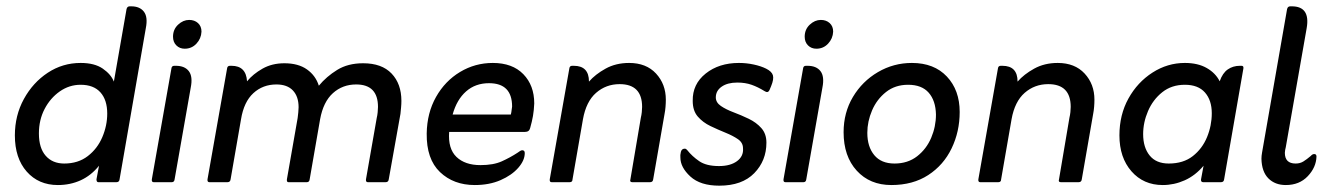

<svg xmlns="http://www.w3.org/2000/svg" viewBox="-20 -576 4211 607"><path d="M340 -318 380 -547Q382 -556 390 -556H395Q422 -556 435 -539Q448 -522 441 -487L358 -9Q357 0 348 0H291Q285 0 285 -9L293 -52Q268 -21 235 -6Q202 9 163 9Q102 9 64.5 -33.5Q27 -76 27 -148Q27 -211 55.5 -263Q84 -315 131 -346Q178 -377 235 -377Q279 -377 305 -359Q331 -341 340 -318ZM183 -59Q227 -59 257.5 -82.5Q288 -106 303.5 -142.5Q319 -179 319 -217Q319 -260 297.5 -284Q276 -308 235 -308Q199 -308 169 -287Q139 -266 121 -231.5Q103 -197 103 -154Q103 -108 124.5 -83.5Q146 -59 183 -59Z M527 -460Q527 -483 543 -498Q559 -513 578 -513Q595 -513 606 -503Q617 -493 617 -476Q616 -454 601 -438Q586 -422 564 -422Q548 -422 537.5 -432.5Q527 -443 527 -460ZM466 0Q459 0 460 -9L522 -360Q523 -368 531 -368H536Q564 -368 577 -351Q590 -334 583 -299L532 -9Q531 0 523 0Z M761 -319Q780 -342 810 -359Q840 -376 879 -376Q923 -376 950.5 -356.5Q978 -337 988 -305Q1012 -334 1046 -355Q1080 -376 1128 -376Q1187 -376 1218 -343.5Q1249 -311 1249 -257Q1249 -247 1248 -236.5Q1247 -226 1246 -216L1209 -9Q1208 0 1199 0H1143Q1136 0 1137 -9L1171 -203Q1173 -211 1174 -221Q1175 -231 1175 -238Q1175 -309 1106 -309Q1063 -309 1032.5 -281.5Q1002 -254 992 -199L959 -9Q958 0 950 0H892Q886 0 887 -9L921 -203Q922 -211 923 -220.5Q924 -230 924 -237Q924 -271 906 -290Q888 -309 854 -309Q811 -309 781 -281.5Q751 -254 742 -199L709 -9Q708 0 699 0H642Q635 0 636 -9L698 -360Q699 -368 707 -368H712Q758 -368 761 -319Z M1400 -159Q1396 -106 1423 -80Q1450 -54 1499 -54Q1540 -54 1566.5 -66Q1593 -78 1616 -93Q1620 -96 1624 -98.5Q1628 -101 1631 -101Q1639 -101 1639 -92Q1639 -69 1618.5 -45.5Q1598 -22 1562.5 -6.5Q1527 9 1481 9Q1414 9 1371 -32Q1328 -73 1329 -154Q1330 -219 1358.5 -269.5Q1387 -320 1434.5 -348.5Q1482 -377 1538 -377Q1600 -377 1634.5 -341.5Q1669 -306 1669 -249Q1668 -227 1665 -209.5Q1662 -192 1656 -171Q1653 -159 1640 -159ZM1411 -214H1595Q1597 -222 1597.5 -228.5Q1598 -235 1599 -239Q1599 -313 1526 -313Q1483 -313 1453.5 -287Q1424 -261 1411 -214Z M1842 -318Q1862 -341 1894.5 -359Q1927 -377 1969 -377Q2023 -377 2054 -343.5Q2085 -310 2085 -261Q2085 -250 2084 -238Q2083 -226 2081 -216L2045 -9Q2044 0 2035 0H1979Q1970 0 1973 -9L2006 -204Q2008 -212 2009 -221.5Q2010 -231 2010 -238Q2010 -310 1939 -310Q1896 -310 1864.5 -282.5Q1833 -255 1823 -199L1790 -9Q1790 0 1781 0H1724Q1717 0 1718 -9L1780 -360Q1781 -368 1789 -368H1794Q1842 -368 1842 -318Z M2397 -288Q2376 -301 2356 -308Q2336 -315 2311 -315Q2280 -315 2261.5 -302Q2243 -289 2243 -268Q2243 -252 2259 -241Q2275 -230 2299 -221Q2323 -212 2347 -200.5Q2371 -189 2387 -171Q2403 -153 2403 -125Q2403 -68 2364.5 -28.5Q2326 11 2254 11Q2194 11 2162.5 -18Q2131 -47 2131 -78Q2130 -85 2132.5 -95.5Q2135 -106 2145 -106Q2148 -106 2150 -104Q2152 -102 2153 -101Q2168 -82 2190.5 -66.5Q2213 -51 2253 -51Q2289 -51 2310 -66.5Q2331 -82 2329 -107Q2329 -125 2313 -136Q2297 -147 2273.5 -156.5Q2250 -166 2226 -177.5Q2202 -189 2186 -207.5Q2170 -226 2170 -257Q2169 -310 2211 -343.5Q2253 -377 2316 -377Q2340 -377 2363 -372Q2386 -367 2402 -359Q2420 -350 2423.5 -338Q2427 -326 2418 -304L2413 -292Q2410 -285 2405 -285Q2403 -285 2401 -286Q2399 -287 2397 -288Z M2524 -460Q2524 -483 2540 -498Q2556 -513 2575 -513Q2592 -513 2603 -503Q2614 -493 2614 -476Q2613 -454 2598 -438Q2583 -422 2561 -422Q2545 -422 2534.5 -432.5Q2524 -443 2524 -460ZM2463 0Q2456 0 2457 -9L2519 -360Q2520 -368 2528 -368H2533Q2561 -368 2574 -351Q2587 -334 2580 -299L2529 -9Q2528 0 2520 0Z M2647 -158Q2647 -220 2676.5 -269.5Q2706 -319 2755.5 -348Q2805 -377 2863 -377Q2933 -377 2973.5 -334Q3014 -291 3014 -222Q3014 -160 2988.5 -107Q2963 -54 2914.5 -22.5Q2866 9 2798 9Q2730 9 2688.5 -36.5Q2647 -82 2647 -158ZM2722 -156Q2722 -112 2744 -85.5Q2766 -59 2808 -59Q2850 -59 2879.5 -82Q2909 -105 2924 -140.5Q2939 -176 2939 -214Q2938 -258 2916 -283Q2894 -308 2851 -308Q2810 -308 2781 -285Q2752 -262 2737 -227Q2722 -192 2722 -156Z M3197 -318Q3217 -341 3249.5 -359Q3282 -377 3324 -377Q3378 -377 3409 -343.5Q3440 -310 3440 -261Q3440 -250 3439 -238Q3438 -226 3436 -216L3400 -9Q3399 0 3390 0H3334Q3325 0 3328 -9L3361 -204Q3363 -212 3364 -221.5Q3365 -231 3365 -238Q3365 -310 3294 -310Q3251 -310 3219.5 -282.5Q3188 -255 3178 -199L3145 -9Q3145 0 3136 0H3079Q3072 0 3073 -9L3135 -360Q3136 -368 3144 -368H3149Q3197 -368 3197 -318Z M3785 -52Q3759 -21 3725.5 -6Q3692 9 3656 9Q3595 9 3557 -34.5Q3519 -78 3519 -148Q3519 -213 3547.5 -264.5Q3576 -316 3623.5 -346.5Q3671 -377 3726 -377Q3767 -377 3795 -361Q3823 -345 3836 -319Q3845 -345 3861.5 -356.5Q3878 -368 3900 -368H3905Q3912 -368 3911 -360L3850 -9Q3849 0 3840 0H3784Q3776 0 3777 -9ZM3594 -152Q3594 -110 3614.5 -84.5Q3635 -59 3675 -59Q3721 -59 3751 -82.5Q3781 -106 3796 -142.5Q3811 -179 3811 -218Q3811 -259 3789.5 -283.5Q3768 -308 3726 -308Q3684 -308 3654.5 -284.5Q3625 -261 3609.5 -225Q3594 -189 3594 -152Z M3968 -74Q3968 -83 3970 -94Q3972 -105 3974 -117L4049 -547Q4051 -556 4059 -556H4064Q4123 -556 4111 -487L4045 -111Q4044 -107 4043 -102Q4042 -97 4042 -93Q4042 -59 4076 -59Q4090 -59 4100.5 -65.5Q4111 -72 4124 -83Q4129 -89 4135 -89Q4142 -89 4142 -81Q4141 -47 4114.5 -19Q4088 9 4045 9Q4011 9 3990 -12Q3969 -33 3968 -74Z"/></svg>

Font: Zain
Style: Italic
Weight: 400
Italic angle: -10°
Designer: Zain,Boutros
Foundry: Mobile Telecommunications Company (Zain), 2024
Version: Version 1.51; ttfautohint (v1.8.4)